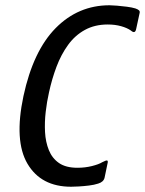

<svg xmlns="http://www.w3.org/2000/svg" viewBox="-20 -700 551 729"><path d="M377 -25Q373 -9 353 -3Q338 2 317.5 4.5Q297 7 278.5 8Q260 9 250 9Q136 9 84.5 -78Q33 -165 69 -335Q106 -507 191.5 -593.5Q277 -680 396 -680Q406 -680 424 -678.5Q442 -677 461.5 -674.5Q481 -672 494 -668Q503 -665 507.5 -661Q512 -657 510 -650L497 -590Q493 -570 477 -584Q463 -594 440 -600.5Q417 -607 389 -607Q340 -607 302.5 -586.5Q265 -566 238.5 -529.5Q212 -493 194.5 -446.5Q177 -400 166 -349Q158 -314 153.5 -275Q149 -236 151 -198.5Q153 -161 165.5 -130Q178 -99 204 -81Q230 -63 274 -63Q303 -63 329 -69.5Q355 -76 368 -84Q383 -92 387 -90.5Q391 -89 388 -78Z"/></svg>

Font: Glory Thin Medium
Style: Italic
Weight: 500
Italic angle: -12°
Version: Version 1.011